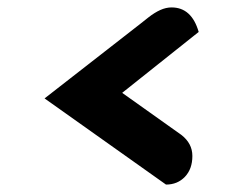

<svg xmlns="http://www.w3.org/2000/svg" viewBox="-20 -502 661 517"><path d="M498 -82Q498 -47 478 -26Q458 -5 427 -5L100 -237L358 -438Q363 -442 379.5 -455Q396 -468 411.5 -475Q427 -482 442 -482Q496 -482 515 -416L309 -252L468 -139Q498 -116 498 -82Z"/></svg>

Font: Sansita ExtraBold
Style: Regular
Weight: 800
Designer: Pablo Cosgaya
Foundry: Omnibus-Type
Version: Version 1.006